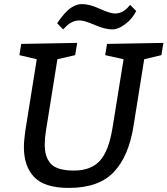

<svg xmlns="http://www.w3.org/2000/svg" viewBox="-20 -910 820 940"><path d="M686 -620 634 -295Q611 -146 537.5 -68Q464 10 317 10Q199 10 148 -42.5Q97 -95 97 -190Q97 -221 104 -270L160 -620L75 -640L84 -695L358 -700L348 -640L261 -620L205 -270Q199 -234 199 -201Q199 -140 229.5 -107.5Q260 -75 342.5 -75Q425 -75 469 -123Q513 -171 531 -285L585 -620L495 -640L504 -695L780 -700L770 -640ZM289 -766 260 -796Q265 -805 280.5 -825Q296 -845 310 -858Q346 -890 382 -890Q418 -890 468.5 -867Q519 -844 542 -844Q565 -844 582.5 -854.5Q600 -865 608 -876L617 -886L647 -856Q632 -827 610 -806Q566 -766 530 -766Q494 -766 443.5 -788Q393 -810 370 -810Q331 -810 300 -777Z"/></svg>

Font: Bitter
Style: Italic
Weight: 400
Italic angle: -9°
Designer: Sol Matas
Foundry: Sol Matas
Version: Version 1.001